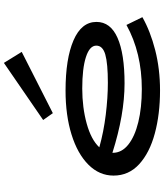

<svg xmlns="http://www.w3.org/2000/svg" viewBox="54 -904 863 1012"><g transform="rotate(-90 486.0 -397.5)"><path d="M902 -79Q828 -37 728.5 -11.5Q629 14 516 14Q391 14 289 -13.5Q187 -41 127 -96Q67 -151 67 -231Q67 -306 124.5 -363.5Q182 -421 283.5 -452.5Q385 -484 515 -484Q683 -484 780 -442Q877 -400 877 -321Q877 -247 793 -210Q709 -173 553 -173Q389 -173 187 -237V-235Q187 -188 230 -153.5Q273 -119 349 -100.5Q425 -82 523 -82Q714 -82 861 -163ZM216 -306Q298 -283 388 -272Q478 -261 556 -261Q658 -261 705 -274.5Q752 -288 752 -322Q752 -357 692 -376.5Q632 -396 526 -396Q426 -396 341 -372.5Q256 -349 216 -306ZM396 -551 719 -715 661 -809 360 -602Z"/></g></svg>

Font: BioRhyme Expanded
Style: Bold
Weight: 700
Width: 7
Designer: Aoife Mooney
Foundry: Aoife Mooney Type
Version: Version 1.000